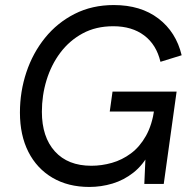

<svg xmlns="http://www.w3.org/2000/svg" viewBox="-20 -729 770 761"><path d="M334 12Q250 12 188 -24.5Q126 -61 92.5 -127Q59 -193 59 -283Q59 -366 84.5 -442.5Q110 -519 158.5 -579Q207 -639 276 -674Q345 -709 431 -709Q538 -709 608 -655.5Q678 -602 700 -510L616 -484Q600 -552 551.5 -588.5Q503 -625 429 -625Q360 -625 307.5 -596.5Q255 -568 219 -520Q183 -472 164.5 -411.5Q146 -351 146 -286Q146 -186 197.5 -129Q249 -72 342 -72Q383 -72 423.5 -83.5Q464 -95 499 -121Q534 -147 558.5 -190.5Q583 -234 592 -298L599 -347L610 -287H415L426 -366H680L629 0H552L558 -136L572 -123Q547 -75 509 -45Q471 -15 426 -1.5Q381 12 334 12Z"/></svg>

Font: Hanken Grotesk
Style: Italic
Weight: 400
Italic angle: -8°
Designer: Alfredo Marco Pradil
Foundry: Hanken Design Co.
Version: Version 3.013